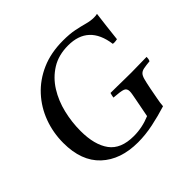

<svg xmlns="http://www.w3.org/2000/svg" viewBox="-172 -905 1114 1114"><g transform="rotate(-45 385.0 -348.0)"><path d="M368 15Q225 15 141.5 -63Q58 -141 58 -289Q58 -373 86 -449Q114 -525 168 -584Q222 -643 299.5 -677Q377 -711 477 -711Q532 -711 571 -703Q610 -695 640.5 -686.5Q671 -678 699 -678Q714 -678 726 -681Q720 -638 715 -592Q710 -546 704 -495Q689 -492 679 -492Q675 -492 673 -492.5Q671 -493 668 -493Q644 -670 478 -670Q399 -670 342 -634.5Q285 -599 248.5 -540.5Q212 -482 195 -411Q178 -340 178 -268Q178 -154 224 -91Q270 -28 376 -28Q446 -28 512 -56L535 -175Q538 -192 540.5 -205Q543 -218 543 -229Q543 -252 524.5 -259Q506 -266 450 -270Q452 -285 457 -301Q479 -301 511.5 -300.5Q544 -300 576 -299.5Q608 -299 626 -299Q654 -299 691 -300Q728 -301 753 -301Q753 -294 752 -286.5Q751 -279 747 -271Q716 -268 697.5 -264.5Q679 -261 669 -251Q659 -241 653 -219Q647 -197 639 -157Q632 -117 626 -88Q620 -59 618 -31Q558 -12 493.5 1.5Q429 15 368 15Z"/></g></svg>

Font: Tiro Kannada
Style: Italic
Weight: 400
Italic angle: -11°
Designer: Kannada: John Hudson & Fiona Ross, assisted by Kaja Sojewska. Latin: John Hudson with Paul Hanslow, assisted by Kaja Soj
Foundry: Tiro Typeworks Ltd.
Version: Version 1.52